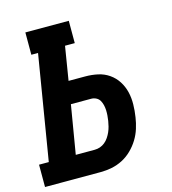

<svg xmlns="http://www.w3.org/2000/svg" viewBox="-110 -825 820 914"><g transform="rotate(-15 299.5 -367.5)"><path d="M-1 0V-110H47L132 -625H99V-735H313V-625H265L238 -459H320Q352 -459 382 -452.5Q412 -446 436.5 -429Q461 -412 477 -387Q493 -362 500 -333Q507 -304 506.5 -272Q506 -240 501 -209Q497 -182 488.5 -155Q480 -128 465 -103.5Q450 -79 428.5 -58Q407 -37 381.5 -24Q356 -11 328.5 -5.5Q301 0 273 0ZM273 -110Q287 -110 300 -114.5Q313 -119 324 -128Q335 -137 343 -149Q351 -161 356.5 -173.5Q362 -186 365.5 -199.5Q369 -213 371 -226Q373 -239 374 -252Q375 -265 374.5 -278Q374 -291 371 -303.5Q368 -316 362 -326.5Q356 -337 344.5 -343Q333 -349 320 -349H220L180 -110Z"/></g></svg>

Font: Iosevka Slab XBdExObl
Style: Regular
Weight: 800
Width: 7
Italic angle: -9°
Monospace: yes
Designer: Belleve Invis
Foundry: Belleve Invis
Version: Version 11.1.0; ttfautohint (v1.8.3)